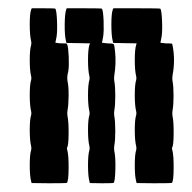

<svg xmlns="http://www.w3.org/2000/svg" viewBox="-20 -403 456 457"><path d="M248.5 -380.4 250 -383.3H305.7Q360.8 -383.3 361.8 -382.3Q364.7 -377.4 365.7 -353.5Q366.7 -329.6 364.7 -315.9Q362.3 -302.2 361.8 -301.3L373.5 -299.8H375Q388.7 -299.8 389.6 -298.8Q390.1 -298.3 391.1 -293Q397.5 -259.3 390.6 -223.1Q389.6 -216.3 390.6 -210.4Q393.1 -197.8 393.1 -175Q393.1 -152.3 390.6 -139.6Q389.6 -133.3 390.6 -127Q393.6 -112.8 393.3 -84.7Q393.1 -56.6 389.6 -51.3Q388.7 -50.3 390.1 -45.9Q393.6 -33.2 393.3 -2.4Q393.1 28.3 389.2 32.2Q388.2 33.2 346.7 33.2L305.2 32.7L304.2 28.8Q300.8 16.6 300.8 -9.8Q300.8 -36.1 304.2 -45.9Q305.2 -49.8 304.2 -54.7Q300.8 -67.9 300.8 -93.5Q300.8 -119.1 304.2 -129.4Q305.2 -133.3 304.2 -137.7Q300.8 -150.9 300.8 -176.8Q300.8 -202.6 304.2 -212.9Q305.2 -216.8 304.2 -221.2Q300.8 -234.4 300.8 -260.3Q300.8 -286.1 304.2 -296.4L305.2 -299.8L277.3 -300.3L249.5 -300.8L248.5 -304.7Q245.1 -317.4 245.1 -344.5Q245.1 -371.6 248.5 -380.4ZM137.7 -380.4 138.7 -383.3H180.7Q221.7 -383.3 222.7 -382.3Q225.6 -377.4 226.6 -353.5Q227.5 -329.6 225.6 -315.9Q223.1 -302.2 222.7 -301.3L234.9 -299.8H236.3Q248.5 -299.8 250.5 -297.9Q252.4 -295.9 253.9 -280.3Q256.8 -252 252 -223.1Q251 -216.3 252 -210.4Q254.4 -197.8 254.4 -175Q254.4 -152.3 252 -139.6Q251 -133.3 252 -127Q254.4 -114.3 254.4 -91.3Q254.4 -68.4 252 -56.2Q251 -49.8 252 -43.9Q255.4 -28.8 254.6 0Q253.9 28.8 250.5 32.2Q249.5 33.2 221.7 33.2L193.8 32.7L192.9 28.8Q189.5 16.6 189.5 -9.8Q189.5 -36.1 192.9 -45.9Q193.8 -49.8 192.9 -54.7Q189.5 -67.9 189.5 -93.5Q189.5 -119.1 192.9 -129.4Q193.8 -133.3 192.9 -137.7Q189.5 -150.9 189.5 -176.8Q189.5 -202.6 192.9 -212.9Q193.8 -216.8 192.9 -221.2Q189.5 -234.4 189.5 -260.3Q189.5 -286.1 192.9 -296.4L194.3 -299.8L166.5 -300.3L138.2 -300.8L137.2 -304.7Q133.8 -317.4 134 -344.5Q134.3 -371.6 137.7 -380.4ZM54.2 -380.4 55.7 -383.3H83.5Q110.8 -383.3 111.8 -382.3Q114.7 -377.4 115.7 -353.5Q116.7 -329.6 114.7 -315.9Q112.3 -302.2 111.8 -301.3L123.5 -299.8H125Q126.5 -299.8 129.4 -299.8Q136.2 -299.8 137.7 -299.6Q139.2 -299.3 140.1 -296.9Q142.6 -290.5 143.6 -267.6Q144.5 -244.6 142.6 -233.9Q142.6 -233.4 142.1 -231.2Q141.6 -229 141.1 -227.3Q140.6 -225.6 140.6 -224.1Q139.6 -216.3 140.6 -210.4Q143.6 -197.3 143.3 -174.8Q143.1 -152.3 140.6 -139.6Q139.6 -133.3 140.6 -127Q143.6 -112.8 143.3 -84.7Q143.1 -56.6 139.6 -51.3Q138.7 -50.3 140.1 -45.9Q143.6 -33.2 143.3 -2.4Q143.1 28.3 139.2 32.2Q138.2 33.2 96.7 33.2L55.2 32.7L54.2 28.8Q50.8 16.6 50.8 -9.8Q50.8 -36.1 54.2 -45.9Q55.2 -49.8 54.2 -54.7Q50.8 -67.9 50.8 -93.5Q50.8 -119.1 54.2 -129.4Q55.2 -133.3 54.2 -137.7Q50.8 -150.9 50.8 -176.8Q50.8 -202.6 54.2 -212.9Q55.2 -216.8 54.2 -221.2Q50.8 -234.4 50.8 -260Q50.8 -285.6 54.2 -295.9Q55.2 -299.8 54.2 -304.7Q50.8 -318.4 50.8 -344.7Q50.8 -371.1 54.2 -380.4Z"/></svg>

Font: VT323
Style: Regular
Weight: 400
Monospace: yes
Version: Version 001.002